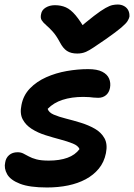

<svg xmlns="http://www.w3.org/2000/svg" viewBox="-20 -820 593 850"><path d="M188 10Q111 10 68.5 -6.5Q26 -23 11.5 -49Q-3 -75 3 -101Q6 -121 20.5 -133.5Q35 -146 58 -146Q72 -146 83 -140.5Q94 -135 107.5 -127.5Q121 -120 141.5 -114.5Q162 -109 196 -109Q244 -109 278.5 -121.5Q313 -134 332 -160Q326 -175 302.5 -184.5Q279 -194 247 -202.5Q215 -211 181.5 -221.5Q148 -232 121 -249Q94 -266 80.5 -291.5Q67 -317 75 -355Q83 -398 112.5 -428.5Q142 -459 184.5 -478Q227 -497 275.5 -505.5Q324 -514 370 -514Q410 -514 432.5 -502.5Q455 -491 463 -472Q471 -453 467 -431Q463 -410 449 -398.5Q435 -387 415 -387Q403 -387 394.5 -388Q386 -389 376 -390Q366 -391 349 -391Q297 -391 257 -378Q217 -365 191 -338Q196 -322 218 -312.5Q240 -303 272 -295Q304 -287 338 -276.5Q372 -266 400 -250Q428 -234 442.5 -208Q457 -182 449 -142Q441 -102 417.5 -73.5Q394 -45 359.5 -26.5Q325 -8 281.5 1Q238 10 188 10ZM501 -800Q517 -800 529.5 -793Q542 -786 548 -774Q554 -762 553 -746Q551 -737 544.5 -726.5Q538 -716 517 -698Q496 -680 449 -647Q415 -624 394.5 -610Q374 -596 358 -589.5Q342 -583 322 -583Q294 -583 276.5 -594.5Q259 -606 245 -633Q229 -663 213 -680.5Q197 -698 184 -709Q171 -720 164.5 -730.5Q158 -741 162 -758Q165 -776 182.5 -786.5Q200 -797 223 -797Q250 -797 271.5 -787.5Q293 -778 314.5 -752.5Q336 -727 363 -680L313 -681Q364 -725 396 -749.5Q428 -774 447 -784.5Q466 -795 478 -797.5Q490 -800 501 -800Z"/></svg>

Font: Shantell Sans SemiBold
Style: Italic
Weight: 600
Italic angle: -11°
Designer: Stephen Nixon, Anya Danilova, Shantell Martin
Foundry: Arrow Type
Version: Version 1.011;[c5ecc13dd]